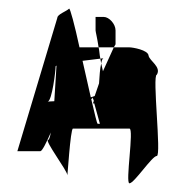

<svg xmlns="http://www.w3.org/2000/svg" viewBox="-20 -910 420 442"><path d="M20 -562H73C77 -562 87 -582 97 -605C95 -594 93 -588 91 -588C81 -588 135 -517 135 -507C135 -497 142 -614 148 -614H278C289 -614 268 -488 278 -488C289 -488 330 -551 341 -551C352 -551 330 -738 341 -738C352 -756 324 -770 322 -782C321 -795 285 -801 278 -801H242L217 -746C216 -752 214 -758 213 -764C210 -752 209 -733 208 -718L198 -689C195 -688 193 -687 189 -686C183 -711 177 -741 170 -770C186 -772 202 -774 211 -775C209 -784 209 -793 207 -801H163C152 -852 141 -893 139 -890C133 -884 112 -877 112 -869ZM90 -676C100 -679 108 -747 108 -757C108 -758 109 -758 110 -759V-757C110 -762 108 -720 105 -677C98 -677 92 -676 90 -676ZM190 -682C193 -683 193 -685 193 -686L196 -678L194 -672H197L210 -625H205C203 -625 198 -649 190 -682ZM194 -672ZM200 -840C200 -837 204 -822 207 -801H242L246 -808V-840C246 -855 231 -871 219 -871H200ZM211 -775C212 -771 212 -768 213 -764C214 -771 216 -775 218 -776C217 -776 214 -775 211 -775ZM218 -776C219 -776 219 -776 218 -776Z"/></svg>

Font: bitstorm
Style: sucn
Weight: 400
Version: Version 0.2